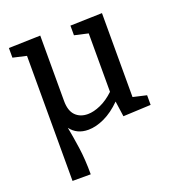

<svg xmlns="http://www.w3.org/2000/svg" viewBox="-136 -647 927 991"><g transform="rotate(-20 327.5 -151.0)"><path d="M262 10Q199 10 165 -36Q175 16 184.5 81.5Q194 147 194 230H94V-457L20 -474V-527L194 -532V-173Q194 -119 219.5 -93Q245 -67 287 -67Q319 -67 357.5 -84Q396 -101 433 -136V-457L358 -474V-527L533 -532V-71L607 -54V-1L455 6L443 -79Q398 -34 351 -12Q304 10 262 10Z"/></g></svg>

Font: Bitter Medium
Style: Regular
Weight: 500
Designer: Sol Matas, and Bitter project Authors
Foundry: Sol Matas
Version: Version 2.001